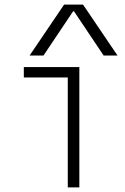

<svg xmlns="http://www.w3.org/2000/svg" viewBox="-20 -810 540 830"><path d="M273 0V-475H83V-520H323V0ZM108 -570 257 -790H339L488 -570H428L300 -761H296L168 -570Z"/></svg>

Font: M PLUS Code Latin Light
Style: Regular
Weight: 300
Designer: Coji Morishita
Foundry: UNDERFOREST DESIGN
Version: Version 1.002; ttfautohint (v1.8.3)